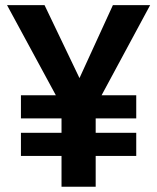

<svg xmlns="http://www.w3.org/2000/svg" viewBox="-20 -710 598 730"><path d="M213.9 -117.2H59.6V-205.1H213.9V-259.8H59.6V-347.7H192.4L6.8 -690.4H149.4L282.2 -413.1L409.2 -690.4H550.8L366.2 -347.7H498V-259.8H343.8V-205.1H498V-117.2H343.8V0H213.9Z"/></svg>

Font: Dinish Expanded
Style: Bold
Weight: 700
Width: 7
Designer: Charles Nix
Foundry: Playbeing
Version: Version 2.005; ttfautohint (v1.8.3)